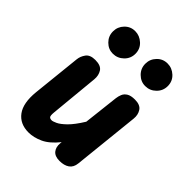

<svg xmlns="http://www.w3.org/2000/svg" viewBox="-229 -938 1073 1073"><g transform="rotate(45 308.0 -401.0)"><path d="M184.5 10Q116.5 10 81.2 -37.8Q46 -85.5 55.5 -179L86 -469.5Q88.5 -495 105 -518Q121.5 -541 162.5 -541Q207 -541 222.2 -517Q237.5 -493 234.5 -460.5L206.5 -169.5Q204 -142.5 209.8 -136Q215.5 -129.5 228 -129.5Q237 -129.5 257.2 -138.8Q277.5 -148 306.5 -176.2Q335.5 -204.5 370.5 -261L394.5 -471Q396.5 -487.5 403 -503.5Q409.5 -519.5 426.2 -530.2Q443 -541 475.5 -541Q517.5 -541 533.2 -517Q549 -493 545.5 -460.5L504 -65Q500.5 -31 478 -15.5Q455.5 0 419.5 0Q382.5 0 366 -20.5Q349.5 -41 353 -74L354 -83Q311 -29.5 267.8 -9.8Q224.5 10 184.5 10ZM462 -634.5Q427 -634.5 400.8 -660.5Q374.5 -686.5 374.5 -723.5Q374.5 -760 399.8 -786.2Q425 -812.5 462 -812.5Q497.5 -812.5 524.8 -787.2Q552 -762 552 -723.5Q552 -686.5 525.5 -660.5Q499 -634.5 462 -634.5ZM206 -634.5Q171 -634.5 145 -660.5Q119 -686.5 119 -723.5Q119 -760 144.2 -786.2Q169.5 -812.5 206 -812.5Q241.5 -812.5 269 -787.2Q296.5 -762 296.5 -723.5Q296.5 -686.5 269.8 -660.5Q243 -634.5 206 -634.5Z"/></g></svg>

Font: Edu SA Hand
Style: Regular
Weight: 400
Designer: Tina and Corey Anderson, Eben Sorkin, Mirko Velimirovic
Foundry: Google for Education
Version: Version 2.000